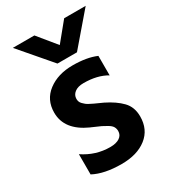

<svg xmlns="http://www.w3.org/2000/svg" viewBox="-181 -812 795 904"><g transform="rotate(-30 217.0 -360.0)"><path d="M396 -146Q396 -75 345 -35Q294 5 209 5Q115 5 57 -26V-136Q124 -91 202 -91Q235 -91 253.5 -103.5Q272 -116 272 -138Q272 -151 266 -161.5Q260 -172 243 -182Q226 -192 216.5 -196.5Q207 -201 179 -213Q176 -214 174.5 -215Q173 -216 170 -217Q167 -218 165 -219Q54 -269 54 -363Q54 -433 107 -473Q160 -513 240 -513Q317 -513 368 -491V-385Q318 -415 243 -415Q212 -415 194.5 -401.5Q177 -388 177 -367Q177 -359 179.5 -352Q182 -345 188.5 -338.5Q195 -332 201 -327Q207 -322 218 -316.5Q229 -311 237 -307Q245 -303 259 -297Q273 -291 281 -287Q334 -261 365 -229Q396 -197 396 -146ZM289 -556H183L38 -725H155L236 -626L317 -725H434Z"/></g></svg>

Font: Hind Vadodara SemiBold
Style: Regular
Weight: 600
Designer: Hitesh Malaviya
Foundry: Indian Type Foundry
Version: Version 1.001;PS 1.0;hotconv 1.0.86;makeotf.lib2.5.63406; tt